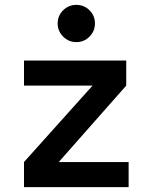

<svg xmlns="http://www.w3.org/2000/svg" viewBox="-20 -765 626 785"><path d="M78.1 0V-102.5L358.4 -415H78.1V-517.6H496.1V-415L220.2 -102.5H505.9V0ZM292 -592.8Q260.7 -592.8 238.3 -615.2Q215.8 -637.7 215.8 -668.9Q215.8 -701.2 238.3 -723.1Q260.7 -745.1 292 -745.1Q323.7 -745.1 345.9 -723.1Q368.2 -701.2 368.2 -668.9Q368.2 -637.7 345.9 -615.2Q323.7 -592.8 292 -592.8Z"/></svg>

Font: Caskaydia Cove SemiBold
Style: Regular
Weight: 600
Monospace: yes
Designer: Aaron Bell
Foundry: Saja Typeworks
Version: Version 4.300; ttfautohint (v1.8.3)